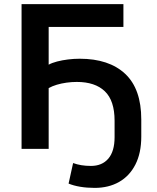

<svg xmlns="http://www.w3.org/2000/svg" viewBox="-20 -725 764 935"><path d="M441 190Q403 190 370.5 184.5Q338 179 314 169L336 69Q355 76 376.5 79.5Q398 83 423 83Q477 83 507.5 47.5Q538 12 538 -57V-137Q538 -235 490.5 -280.5Q443 -326 354 -326Q329 -326 304 -322.5Q279 -319 257 -312.5Q235 -306 217 -296V0H85V-705H581V-594H217V-410Q233 -419 258 -425.5Q283 -432 311.5 -435.5Q340 -439 368 -439Q511 -439 589.5 -365.5Q668 -292 668 -143V-60Q668 20 639.5 76Q611 132 560 161Q509 190 441 190Z"/></svg>

Font: Nunito Sans 10pt
Style: Bold
Weight: 700
Designer: Vernon Adams
Foundry: Vernon Adams
Version: Version 3.101;gftools[0.9.27]